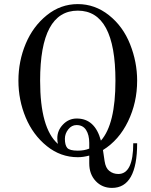

<svg xmlns="http://www.w3.org/2000/svg" viewBox="-20 -750 740 938"><path d="M360 18Q276 18 208.5 -36.5Q141 -91 105.5 -176Q70 -261 70 -356Q70 -451 105.5 -536Q141 -621 208.5 -675.5Q276 -730 360 -730Q444 -730 512.5 -675.5Q581 -621 615.5 -534Q650 -447 650 -356Q650 -249 605.5 -157Q561 -65 483 -17L491 37Q496 71 514 85Q533 100 558 100Q631 100 631 -50H650Q650 168 527 168Q479 168 447.5 134.5Q416 101 416 48V10Q387 18 360 18ZM360 -14Q392 -14 416 -24V-52Q416 -91 400.5 -115Q385 -139 354 -139Q330 -139 313.5 -118Q297 -97 297 -72Q297 -41 308.5 -27.5Q320 -14 360 -14ZM355 -171Q444 -171 473 -63Q544 -143 544 -356Q544 -698 360 -698Q176 -698 176 -356Q176 -123 263 -47Q260 -58 260 -75Q260 -113 288 -142Q316 -171 355 -171Z"/></svg>

Font: Old Standard TT
Style: Regular
Weight: 400
Designer: Alexey Kryukov <alexios@thessalonica.org.ru>
Version: Version 1.0